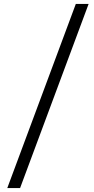

<svg xmlns="http://www.w3.org/2000/svg" viewBox="-20 -795 478 975"><path d="M17 160 365 -775H430L82 160Z"/></svg>

Font: Inclusive Sans Light
Style: Regular
Weight: 300
Designer: Olivia King
Foundry: Olivia King
Version: Version 2.004